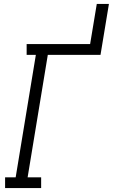

<svg xmlns="http://www.w3.org/2000/svg" viewBox="-20 -960 576 980"><path d="M6 0V-55H60L163 -680H116V-735H440L474 -940H536L493 -680H224L121 -55H190V0Z"/></svg>

Font: Iosevka Curly Slab Light
Style: Italic
Weight: 300
Italic angle: -9°
Monospace: yes
Designer: Belleve Invis
Foundry: Belleve Invis
Version: Version 22.1.2; ttfautohint (v1.8.4)